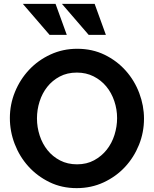

<svg xmlns="http://www.w3.org/2000/svg" viewBox="-20 -966 796 992"><path d="M376 6Q299 6 235.5 -25Q172 -56 126.5 -106.5Q81 -157 56 -222Q31 -287 31 -356Q31 -427 57.5 -491.5Q84 -556 130.5 -605.5Q177 -655 241 -684.5Q305 -714 379 -714Q457 -714 520.5 -683Q584 -652 629.5 -601Q675 -550 699.5 -485Q724 -420 724 -353Q724 -282 698 -217.5Q672 -153 626 -103.5Q580 -54 516 -24Q452 6 376 6ZM171 -354Q171 -309 185 -266Q199 -223 225.5 -190Q252 -157 290.5 -137Q329 -117 378 -117Q428 -117 466.5 -138Q505 -159 531.5 -192.5Q558 -226 571.5 -269Q585 -312 585 -356Q585 -401 570.5 -444Q556 -487 529 -519.5Q502 -552 463.5 -571.5Q425 -591 377 -591Q327 -591 288.5 -570.5Q250 -550 224 -517Q198 -484 184.5 -441.5Q171 -399 171 -354ZM236 -786H325L267 -946H98ZM438 -786H527L469 -946H300Z"/></svg>

Font: Rising Sun
Style: Bold
Weight: 700
Designer: Matt McInerney, Pablo Impallari, Rodrigo Fuenzalida (Raleway font), Stephen Hutchings (Greek), Cristiano Sobral (main ch
Foundry: The Rising Sun Project Authors
Version: Version 4.327; ttfautohint (v1.8.4.7-5d5b-dirty)